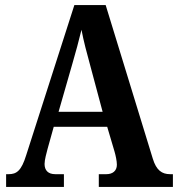

<svg xmlns="http://www.w3.org/2000/svg" viewBox="-20 -734 699 754"><path d="M4 0H231V-50H197C169 -50 155 -65 155 -90C155 -107 163 -134 167 -150L191 -236H401L430 -138C434 -124 439 -102 439 -87C439 -62 421 -50 398 -50H368V0H659V-50H648C616 -50 594 -65 580 -111L395 -714H272L83 -125C64 -63 45 -50 14 -50H4ZM210 -295 264 -483C277 -527 290 -576 300 -617C308 -574 321 -525 334 -478L383 -295Z"/></svg>

Font: Noto Serif Tamil Condensed
Style: Bold
Weight: 700
Width: 3
Designer: Indian Type Foundry, Tom Grace, and the Monotype Design Team
Foundry: Monotype Imaging Inc.
Version: Version 2.004